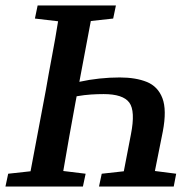

<svg xmlns="http://www.w3.org/2000/svg" viewBox="-32 -684 708 704"><path d="M96 -616 106 -664H393L383 -616L301 -607L259 -384Q295 -392 332.5 -396Q370 -400 407 -400Q466 -400 506.5 -383.5Q547 -367 563.5 -324Q580 -281 565 -202L536 -57L614 -47L605 0H331L341 -47L422 -56L448 -191Q465 -277 442 -308Q419 -339 348 -339Q326 -339 302 -337.5Q278 -336 249 -331L245 -310Q233 -247 222 -183.5Q211 -120 200 -57L282 -47L272 0H-12L-2 -47L80 -56L136 -353Q147 -417 159 -480Q171 -543 181 -606Z"/></svg>

Font: Source Serif 4 Semibold
Style: Italic
Weight: 600
Italic angle: -12°
Designer: Frank Grießhammer
Foundry: Adobe
Version: Version 4.005;hotconv 1.1.0;makeotfexe 2.6.0